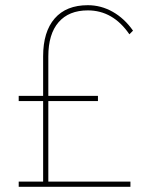

<svg xmlns="http://www.w3.org/2000/svg" viewBox="-20 -719 572 739"><path d="M52 -350H357V-330H52ZM318 -699Q369 -699 414 -673.5Q459 -648 492 -601L478 -587Q415 -679 318 -679Q245 -679 205.5 -633.5Q166 -588 166 -502V-11L157 -20H482V0H52V-20H155L146 -11V-502Q146 -597 190.5 -648Q235 -699 318 -699Z"/></svg>

Font: Alexandria Thin
Style: Regular
Weight: 250
Designer: Mohamed Gaber
Foundry: Kief Type Foundry
Version: Version 5.100